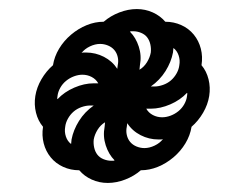

<svg xmlns="http://www.w3.org/2000/svg" viewBox="-20 -552 540 424"><path d="M226 -197Q228 -197 230 -197Q232 -197 233 -198Q220 -211 213.5 -231Q207 -251 211 -272L212 -282Q202 -276 195.5 -265.5Q189 -255 187 -244Q186 -235 188 -226Q190 -217 195 -210.5Q200 -204 208.5 -200.5Q217 -197 226 -197ZM239 -400 240 -408Q242 -417 240 -426Q238 -435 232.5 -441.5Q227 -448 218.5 -451.5Q210 -455 201 -455Q190 -455 178.5 -449.5Q167 -444 160 -435Q162 -436 164.5 -436Q167 -436 170 -436Q191 -436 209.5 -426.5Q228 -417 239 -400ZM288 -398Q298 -404 304.5 -414.5Q311 -425 313 -436Q314 -445 312 -454Q310 -463 305 -469.5Q300 -476 291.5 -479.5Q283 -483 274 -483Q272 -483 270 -483Q268 -483 267 -482Q280 -469 286.5 -449Q293 -429 289 -408ZM338 -293Q347 -293 356.5 -296.5Q366 -300 374 -306.5Q382 -313 387 -322Q392 -331 393 -340Q393 -342 393.5 -344Q394 -346 393 -347Q378 -331 356 -321.5Q334 -312 313 -312H303Q308 -303 317.5 -298Q327 -293 338 -293ZM107 -333Q122 -349 144 -358.5Q166 -368 187 -368H197Q192 -377 182.5 -382Q173 -387 162 -387Q153 -387 143.5 -383.5Q134 -380 126 -373.5Q118 -367 113 -358Q108 -349 107 -340Q107 -338 106.5 -336Q106 -334 107 -333ZM137 -234Q137 -236 137.5 -238.5Q138 -241 138 -244Q142 -265 154.5 -285Q167 -305 187 -319H179Q170 -319 160 -315.5Q150 -312 142.5 -305.5Q135 -299 130 -290Q125 -281 124 -272Q122 -261 125.5 -250.5Q129 -240 137 -234ZM299 -225Q310 -225 321.5 -230.5Q333 -236 340 -245Q338 -244 335.5 -244Q333 -244 330 -244Q309 -244 290.5 -253.5Q272 -263 261 -280L260 -272Q258 -263 260 -254Q262 -245 267.5 -238.5Q273 -232 281.5 -228.5Q290 -225 299 -225ZM321 -361Q330 -361 340 -364.5Q350 -368 357.5 -374.5Q365 -381 370 -390Q375 -399 376 -408Q378 -419 374.5 -429.5Q371 -440 363 -446Q363 -444 362.5 -441.5Q362 -439 362 -436Q358 -415 345.5 -395Q333 -375 313 -361ZM218 -148Q199 -148 182.5 -155.5Q166 -163 155 -176Q136 -176 119.5 -183.5Q103 -191 92 -204.5Q81 -218 76.5 -235.5Q72 -253 75 -272Q64 -285 59.5 -303Q55 -321 58 -340Q61 -359 71.5 -377Q82 -395 97 -408Q100 -427 110.5 -444.5Q121 -462 137 -475.5Q153 -489 171.5 -496.5Q190 -504 209 -504Q224 -517 243.5 -524.5Q263 -532 282 -532Q301 -532 317.5 -524.5Q334 -517 345 -504Q364 -504 380.5 -496.5Q397 -489 408 -475.5Q419 -462 423.5 -444.5Q428 -427 425 -408Q436 -395 440.5 -377Q445 -359 442 -340Q439 -321 428.5 -303Q418 -285 403 -272Q400 -253 389.5 -235.5Q379 -218 363 -204.5Q347 -191 328.5 -183.5Q310 -176 291 -176Q276 -163 256.5 -155.5Q237 -148 218 -148Z"/></svg>

Font: Iosevka Extrabold Oblique
Style: Regular
Weight: 800
Italic angle: -9°
Monospace: yes
Designer: Belleve Invis
Foundry: Belleve Invis
Version: Version 32.5.0; ttfautohint (v1.8.4)